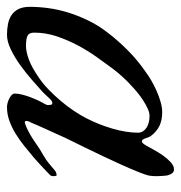

<svg xmlns="http://www.w3.org/2000/svg" viewBox="-4 -526 530 563"><g transform="rotate(90 261.5 -245.0)"><path d="M181.2 -309.1Q166 -288.6 147.7 -262.9Q129.4 -237.3 113.5 -207.5Q97.7 -177.7 86.9 -145.5Q76.2 -113.3 76.2 -79.6Q76.2 -64.9 85.2 -60.3Q94.2 -55.7 115.2 -55.7Q131.8 -55.7 155.3 -64.2Q178.7 -72.8 210 -94.7Q227.1 -106.4 244.1 -123Q261.2 -139.6 276.9 -158.2Q292.5 -176.8 305.4 -196Q318.4 -215.3 327.1 -232.4Q335.9 -249.5 343.8 -269Q351.6 -288.6 357.4 -308.3Q363.3 -328.1 366.5 -347.7Q369.6 -367.2 369.6 -384.3Q369.6 -392.1 365.7 -398.4Q361.8 -404.8 355 -409.2Q348.1 -413.6 339.1 -415.8Q330.1 -418 320.3 -418Q311 -418 299.1 -412.6Q287.1 -407.2 274.7 -399.2Q262.2 -391.1 251 -381.8Q239.7 -372.6 231.9 -364.7Q226.1 -359.9 219.2 -353Q212.4 -346.2 205.6 -338.6Q198.7 -331.1 192.4 -323.5Q186 -315.9 181.2 -309.1ZM477.5 -489.7Q485.4 -489.7 490 -482.2Q494.6 -474.6 495.6 -465.3Q496.1 -458.5 496.6 -451.2Q497.1 -443.8 497.1 -437.5Q497.1 -431.2 496.6 -425.8Q496.1 -420.4 495.6 -417.5Q493.7 -407.2 484.9 -385.5Q476.1 -363.8 464.1 -336.9Q452.1 -310.1 438.5 -281.5Q424.8 -252.9 413.1 -228.8Q401.4 -204.6 393.1 -188Q384.8 -171.4 383.8 -168.9Q378.9 -157.7 373 -144.8Q367.2 -131.8 361.1 -118.7Q355 -105.5 349.4 -92.8Q343.8 -80.1 339.4 -69.3Q336.9 -65.4 335.9 -62Q335 -58.6 335 -56.6Q335 -52.2 339.4 -52.2Q341.8 -52.2 345.7 -54Q349.6 -55.7 356 -58.1Q377.9 -68.4 398.2 -82.8Q418.5 -97.2 437 -107.4Q449.2 -114.3 459.7 -123Q470.2 -131.8 478.5 -138.7Q481 -141.1 484.9 -143.3Q488.8 -145.5 495.6 -145.5Q496.1 -143.1 496.6 -140.9Q497.1 -138.7 497.1 -136.7Q497.1 -134.8 496.6 -132.6Q496.1 -130.4 495.6 -128.4Q495.6 -127.9 489.5 -122.1Q483.4 -116.2 474.9 -108.2Q466.3 -100.1 457.3 -91.8Q448.2 -83.5 442.4 -78.6Q426.3 -64.9 408.9 -51Q391.6 -37.1 373 -25.6Q354.5 -14.2 335 -7.1Q315.4 0 294.4 0Q289.1 0 282.5 -1.7Q275.9 -3.4 269.5 -6.6Q263.2 -9.8 259 -13.9Q254.9 -18.1 254.9 -22.9Q254.9 -33.2 258.3 -46.1Q261.7 -59.1 266.6 -71.5Q271.5 -84 276.6 -94.5Q281.7 -105 285.2 -110.8Q288.6 -115.7 288.6 -120.6Q288.6 -124.5 287.8 -128.7Q287.1 -132.8 282.7 -132.8Q278.8 -132.8 275.9 -130.6Q272.9 -128.4 270.5 -126Q265.1 -120.1 260 -114.7Q254.9 -109.4 249.5 -104Q235.4 -91.3 215.1 -73.5Q194.8 -55.7 172.1 -39.3Q149.4 -22.9 126 -11.5Q102.5 0 82.5 0Q65.9 0 51 -2.9Q36.1 -5.9 24.9 -13.2Q13.7 -20.5 7.1 -33.7Q0.5 -46.9 0.5 -67.4Q0.5 -93.3 4.4 -121.6Q8.3 -149.9 16.6 -177.2Q25.4 -206.1 39.8 -236.6Q54.2 -267.1 77.1 -296.4Q99.1 -325.2 127.7 -353.8Q156.2 -382.3 189.5 -405.3Q201.2 -414.1 216.1 -422.9Q231 -431.6 247.1 -438.7Q263.2 -445.8 279.3 -450.4Q295.4 -455.1 309.6 -455.1Q332 -455.1 348.6 -447.5Q365.2 -439.9 378.9 -422.4Q381.3 -418.9 383.3 -414.1Q385.3 -409.2 386.2 -405.3Q387.7 -401.4 389.6 -398.4Q391.6 -395.5 395.5 -395.5Q397.9 -395.5 401.1 -399.2Q404.3 -402.8 406.7 -407.2Q412.1 -416.5 419.7 -430.4Q427.2 -444.3 436.5 -457.5Q445.8 -470.7 456.3 -480.2Q466.8 -489.7 477.5 -489.7Z"/></g></svg>

Font: IM FELL French Canon
Style: Italic
Weight: 400
Italic angle: -17°
Designer: Igino Marini
Foundry: Igino Marini
Version: 3.00